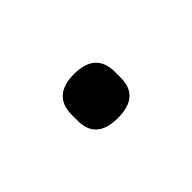

<svg xmlns="http://www.w3.org/2000/svg" viewBox="-27 -183 290 290"><g transform="rotate(-45 118.0 -38.0)"><path d="M118 9Q95 9 83.5 -1Q72 -11 72 -31V-44Q72 -64 83.5 -74.5Q95 -85 118 -85Q141 -85 152.5 -74.5Q164 -64 164 -44V-31Q164 -11 152.5 -1Q141 9 118 9Z"/></g></svg>

Font: IBM Plex Sans Condensed Light
Style: Regular
Weight: 300
Width: 3
Designer: Mike Abbink, Paul van der Laan, Pieter van Rosmalen
Foundry: Bold Monday
Version: Version 3.201